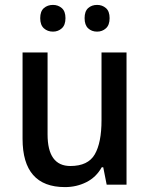

<svg xmlns="http://www.w3.org/2000/svg" viewBox="-20 -753 611 783"><path d="M496 -539V0H415L401 -71H395Q372 -30 332 -10Q292 10 245 10Q72 10 72 -187V-539H174V-205Q174 -76 267 -76Q339 -76 366.5 -123.5Q394 -171 394 -263V-539ZM144 -679Q144 -707 159 -720Q174 -733 196 -733Q217 -733 232 -720Q247 -707 247 -679Q247 -651 232 -637.5Q217 -624 196 -624Q174 -624 159 -637.5Q144 -651 144 -679ZM325 -679Q325 -707 339.5 -720Q354 -733 376 -733Q397 -733 412 -720Q427 -707 427 -679Q427 -651 412 -637.5Q397 -624 376 -624Q354 -624 339.5 -637.5Q325 -651 325 -679Z"/></svg>

Font: Noto Sans Telugu SemiCondensed Medium
Style: Regular
Weight: 500
Width: 4
Designer: Jelle Bosma - Monotype Design Team
Foundry: Monotype Imaging Inc.
Version: Version 2.005; ttfautohint (v1.8.4.7-5d5b)